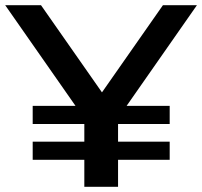

<svg xmlns="http://www.w3.org/2000/svg" viewBox="-29 -720 779 740"><path d="M730 -700H599L364 -364L129 -700H-9L262 -312H97V-242H296V-174H97V-104H296V0H426V-104H625V-174H426V-242H625V-312H459Z"/></svg>

Font: Montserrat Lite SemiBold
Style: Regular
Weight: 600
Designer: Julieta Ulanovsky
Foundry: Julieta Ulanovsky
Version: Version 7.200;PS 007.200;hotconv 1.0.88;makeotf.lib2.5.64775